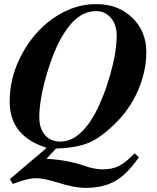

<svg xmlns="http://www.w3.org/2000/svg" viewBox="-20 -705 762 933"><path d="M203 17 205 13 189 7Q27 -51 27 -211Q27 -321 76.5 -422.5Q126 -524 207 -592Q319 -685 449 -685Q554 -685 622.5 -619Q691 -553 691 -452Q691 -358 650.5 -265Q610 -172 536 -101Q469 -36 412 -11.5Q355 13 252 17L208 64V67Q309 72 394 102Q440 118 479 118Q525 118 558 101.5Q591 85 634 40L655 59Q597 143 538.5 175.5Q480 208 396 208Q341 208 260 182Q192 161 156 161Q113 161 42 189L28 165ZM547 -532Q547 -585 519 -618Q491 -651 446 -651Q355 -651 284 -532Q239 -456 205 -337Q171 -218 171 -136Q171 -81 198.5 -49Q226 -17 273 -17Q367 -17 442 -154Q485 -234 516 -343.5Q547 -453 547 -532Z"/></svg>

Font: STIX MathJax Main
Style: Bold Italic
Weight: 700
Italic angle: -16.33°
Designer: MicroPress Inc., with final additions and corrections provided by Coen Hoffman, Elsevier (retired)
Version: Version 1.1.1